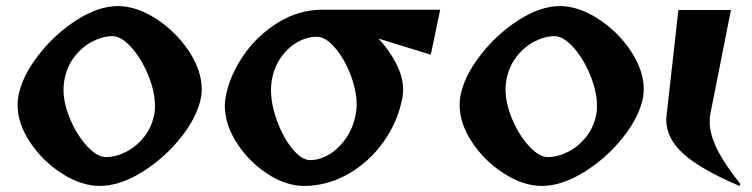

<svg xmlns="http://www.w3.org/2000/svg" viewBox="-20 -600 2474 632"><path d="M38 -254Q38 -272 40 -281Q51 -346 105 -416.5Q159 -487 231.5 -533.5Q304 -580 368 -580Q429 -580 494 -538Q559 -496 601.5 -432Q644 -368 644 -306Q644 -297 642 -281Q630 -216 575.5 -147.5Q521 -79 447.5 -33.5Q374 12 308 12Q248 12 184.5 -28.5Q121 -69 79.5 -131Q38 -193 38 -254ZM328 -83Q361 -83 395.5 -100.5Q430 -118 456 -151.5Q482 -185 489 -231Q490 -238 490 -252Q490 -299 467.5 -353.5Q445 -408 412 -444.5Q379 -481 350 -481Q318 -481 283.5 -463Q249 -445 223.5 -411Q198 -377 191 -331Q189 -315 189 -307Q189 -259 211.5 -206.5Q234 -154 267 -118.5Q300 -83 328 -83Z M720 -252Q720 -268 723 -281Q735 -349 780 -415.5Q825 -482 894 -525Q963 -568 1041 -568H1429L1398 -420L1226 -473Q1262 -434 1284.5 -390Q1307 -346 1307 -304Q1307 -297 1305 -281Q1291 -202 1243.5 -134.5Q1196 -67 1126.5 -27.5Q1057 12 981 12Q921 12 860 -28Q799 -68 759.5 -129.5Q720 -191 720 -252ZM1001 -73Q1033 -73 1065 -92.5Q1097 -112 1121 -148Q1145 -184 1152 -231Q1154 -247 1154 -255Q1154 -302 1133.5 -355Q1113 -408 1082 -443.5Q1051 -479 1023 -479Q991 -479 959.5 -461.5Q928 -444 904.5 -410.5Q881 -377 874 -331Q872 -315 872 -305Q872 -257 892 -202Q912 -147 942.5 -110Q973 -73 1001 -73Z M1493 -254Q1493 -272 1495 -281Q1506 -346 1560 -416.5Q1614 -487 1686.5 -533.5Q1759 -580 1823 -580Q1884 -580 1949 -538Q2014 -496 2056.5 -432Q2099 -368 2099 -306Q2099 -297 2097 -281Q2085 -216 2030.5 -147.5Q1976 -79 1902.5 -33.5Q1829 12 1763 12Q1703 12 1639.5 -28.5Q1576 -69 1534.5 -131Q1493 -193 1493 -254ZM1783 -83Q1816 -83 1850.5 -100.5Q1885 -118 1911 -151.5Q1937 -185 1944 -231Q1945 -238 1945 -252Q1945 -299 1922.5 -353.5Q1900 -408 1867 -444.5Q1834 -481 1805 -481Q1773 -481 1738.5 -463Q1704 -445 1678.5 -411Q1653 -377 1646 -331Q1644 -315 1644 -307Q1644 -259 1666.5 -206.5Q1689 -154 1722 -118.5Q1755 -83 1783 -83Z M2173 -206 2174 -219 2213 -567H2386L2319 -229Q2316 -216 2316 -200Q2316 -159 2340 -110Q2364 -61 2417 6L2414 12Q2289 -41 2231 -92.5Q2173 -144 2173 -206Z"/></svg>

Font: Tiejili SC
Style: Regular
Weight: 400
Designer: Buernia
Foundry: Ershou Xiaoxi Press
Version: Version 1.100